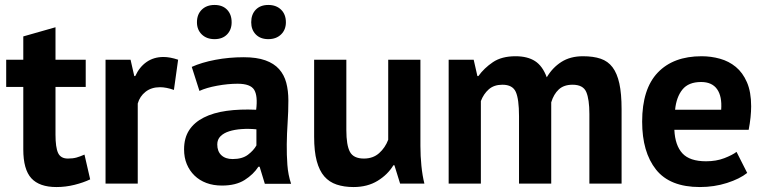

<svg xmlns="http://www.w3.org/2000/svg" viewBox="-20 -741 3087 775"><path d="M5 -500H74V-594L204 -631V-500H326V-390H204V-198Q204 -146 214.5 -123.5Q225 -101 254 -101Q274 -101 288.5 -105Q303 -109 321 -117L344 -17Q317 -4 281 5Q245 14 208 14Q139 14 106.5 -21.5Q74 -57 74 -138V-390H5Z M682 -378Q651 -389 626 -389Q591 -389 567.5 -370.5Q544 -352 536 -323V0H406V-500H507L522 -434H526Q543 -471 572 -491Q601 -511 640 -511Q666 -511 699 -500Z M754 -471Q794 -489 849 -499.5Q904 -510 964 -510Q1016 -510 1051 -497.5Q1086 -485 1106.5 -462Q1127 -439 1135.5 -407Q1144 -375 1144 -335Q1144 -291 1141 -246.5Q1138 -202 1137.5 -159Q1137 -116 1140 -75.5Q1143 -35 1155 1H1049L1028 -68H1023Q1003 -37 967.5 -14.5Q932 8 876 8Q841 8 813 -2.5Q785 -13 765 -32.5Q745 -52 734 -78.5Q723 -105 723 -138Q723 -184 743.5 -215.5Q764 -247 802.5 -266.5Q841 -286 894.5 -293.5Q948 -301 1014 -298Q1021 -354 1006 -378.5Q991 -403 939 -403Q900 -403 856.5 -395Q813 -387 785 -374ZM919 -99Q958 -99 981 -116.5Q1004 -134 1015 -154V-219Q984 -222 955.5 -220Q927 -218 905 -211Q883 -204 870 -191Q857 -178 857 -158Q857 -130 873.5 -114.5Q890 -99 919 -99ZM775 -651Q775 -683 794.5 -702Q814 -721 846 -721Q878 -721 896.5 -702Q915 -683 915 -651Q915 -621 896.5 -602Q878 -583 846 -583Q814 -583 794.5 -602Q775 -621 775 -651ZM994 -651Q994 -683 1012.5 -702Q1031 -721 1063 -721Q1095 -721 1114.5 -702Q1134 -683 1134 -651Q1134 -621 1114.5 -602Q1095 -583 1063 -583Q1031 -583 1012.5 -602Q994 -621 994 -651Z M1378 -500V-216Q1378 -155 1392.5 -128Q1407 -101 1449 -101Q1486 -101 1510.5 -123Q1535 -145 1547 -177V-500H1677V-152Q1677 -111 1681 -71.5Q1685 -32 1693 0H1595L1572 -74H1568Q1545 -36 1504 -11Q1463 14 1407 14Q1369 14 1339 4Q1309 -6 1289 -29Q1269 -52 1258.5 -91Q1248 -130 1248 -189V-500Z M2075 0V-272Q2075 -341 2062 -370Q2049 -399 2008 -399Q1974 -399 1953 -380.5Q1932 -362 1921 -333V0H1791V-500H1892L1907 -434H1911Q1934 -466 1969.5 -490Q2005 -514 2061 -514Q2109 -514 2139.5 -494.5Q2170 -475 2187 -429Q2210 -468 2246 -491Q2282 -514 2333 -514Q2375 -514 2404.5 -504Q2434 -494 2452.5 -469.5Q2471 -445 2480 -404Q2489 -363 2489 -300V0H2359V-281Q2359 -340 2346.5 -369.5Q2334 -399 2291 -399Q2256 -399 2235.5 -380Q2215 -361 2205 -328V0Z M2996 -43Q2966 -19 2914.5 -2.5Q2863 14 2805 14Q2684 14 2628 -56.5Q2572 -127 2572 -250Q2572 -382 2635 -448Q2698 -514 2812 -514Q2850 -514 2886 -504Q2922 -494 2950 -471Q2978 -448 2995 -409Q3012 -370 3012 -312Q3012 -291 3009.5 -267Q3007 -243 3002 -217H2702Q2705 -154 2734.5 -122Q2764 -90 2830 -90Q2871 -90 2903.5 -102.5Q2936 -115 2953 -128ZM2810 -410Q2759 -410 2734.5 -379.5Q2710 -349 2705 -298H2891Q2895 -352 2874.5 -381Q2854 -410 2810 -410Z"/></svg>

Font: PTSans
Style: Bold
Weight: 700
Designer: A.Korolkova, O.Umpeleva, V.Yefimov
Foundry: ParaType Ltd
Version: Version 2.003W OFL